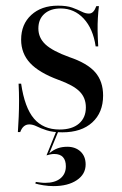

<svg xmlns="http://www.w3.org/2000/svg" viewBox="-20 -447 421 665"><path d="M196 11.3Q162.9 11.3 141.9 4.4Q121 -2.4 107.3 -9.3Q93.5 -16.1 81.5 -16.1Q59.7 -16.1 50 10.5H41.9Q43.5 -15.3 44.8 -42.3Q46 -69.4 46 -98Q46 -126.6 44.4 -157.3H53.2Q65.3 -74.2 97.6 -36.3Q129.8 1.6 186.3 1.6Q229.8 1.6 253.6 -19Q277.4 -39.5 277.4 -75Q277.4 -108.1 256 -129.8Q234.7 -151.6 183.1 -170.2Q115.3 -195.2 84.3 -228.6Q53.2 -262.1 53.2 -309.7Q53.2 -362.9 88.3 -395.2Q123.4 -427.4 180.6 -427.4Q211.3 -427.4 230.2 -420.6Q249.2 -413.7 262.5 -406.9Q275.8 -400 287.9 -400Q296.8 -400 302.8 -406.5Q308.9 -412.9 313.7 -425.8H322.6Q320.2 -405.6 319 -384.7Q317.7 -363.7 318.1 -339.9Q318.5 -316.1 320.2 -286.3H311.3Q302.4 -347.6 269.8 -382.7Q237.1 -417.7 190.3 -417.7Q154.8 -417.7 133.9 -399.2Q112.9 -380.6 112.9 -348.4Q112.9 -316.1 137.5 -293.1Q162.1 -270.2 220.2 -249.2Q282.3 -228.2 309.7 -196.8Q337.1 -165.3 337.1 -116.1Q337.1 -57.3 299.6 -23Q262.1 11.3 196 11.3ZM165.3 197.6Q148.4 197.6 130.6 194.8Q112.9 191.9 102.4 188.7L104 183.1Q109.7 183.9 119 185.1Q128.2 186.3 136.3 186.3Q170.2 186.3 189.1 171Q208.1 155.6 208.1 129Q208.1 108.1 198 97.2Q187.9 86.3 167.7 86.3Q161.3 86.3 153.6 87.9Q146 89.5 141.1 91.1L175 7.3H182.3L150.8 83.9Q165.3 71.8 180.2 66.5Q195.2 61.3 212.9 61.3Q241.1 61.3 258.9 77.8Q276.6 94.4 276.6 122.6Q276.6 156.5 246 177Q215.3 197.6 165.3 197.6Z"/></svg>

Font: Playfair 144pt SemiCondensed Medium
Style: Regular
Weight: 500
Width: 4
Designer: Claus Eggers Sørensen
Foundry: Claus Eggers Sørensen
Version: Version 2.203